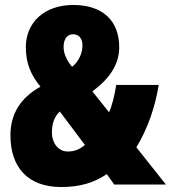

<svg xmlns="http://www.w3.org/2000/svg" viewBox="-20 -743 688 773"><path d="M275 -723C159 -723 84 -653 84 -553C84 -489 104 -441 143 -394C62 -349 22 -284 22 -198C22 -71 91 10 226 10C304 10 359 -8 410 -42L440 0H648L529 -150C576 -227 605 -315 619 -401H448C440 -354 431 -317 419 -291L352 -375C418 -424 460 -481 460 -553C460 -658 395 -723 275 -723ZM274 -605C296 -605 312 -590 312 -560C312 -529 297 -495 270 -474C247 -502 236 -529 236 -554C236 -589 253 -605 274 -605ZM221 -294 322 -159C301 -143 282 -133 253 -133C212 -133 189 -171 189 -208C189 -246 199 -274 221 -294Z"/></svg>

Font: Noto Sans Myanmar ExtraCondensed Black
Style: Regular
Weight: 900
Width: 2
Designer: Monotype Design Team
Foundry: Monotype Imaging Inc.
Version: Version 2.107